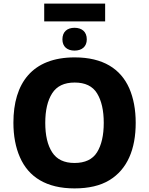

<svg xmlns="http://www.w3.org/2000/svg" viewBox="-20 -1047 836 1077"><path d="M228 -1026.9V-926.8H569.8V-1026.9ZM397.9 -891.1C356.9 -891.1 330.1 -868.7 330.1 -826.2C330.1 -785.6 356.9 -763.2 397.9 -763.2C439.5 -763.2 466.8 -785.6 466.8 -826.2C466.8 -868.7 439.5 -891.1 397.9 -891.1ZM741.2 -357.9C741.2 -432.1 729 -496.6 705.1 -551.8C656.7 -661.1 557.6 -725.1 398.9 -725.1C160.6 -725.1 55.2 -580.1 55.2 -358.9C55.2 -285.2 67.4 -220.2 91.8 -165C140.1 -54.2 240.2 9.8 397.9 9.8C477.5 9.8 542.5 -5.4 593.3 -36.1C694.3 -97.2 741.2 -210 741.2 -357.9ZM233.9 -357.9C233.9 -427.7 246.6 -482.9 272.5 -523.4C298.3 -564 340.3 -584 398.9 -584C457.5 -584 499.5 -564 524.4 -523.4C549.3 -482.9 562 -427.7 562 -357.9C562 -288.1 549.3 -232.9 524.4 -192.9C499.5 -152.8 457 -132.8 397.9 -132.8C339.8 -132.8 298.3 -152.8 272.5 -192.9C246.6 -232.9 233.9 -288.1 233.9 -357.9Z"/></svg>

Font: Noto Reveo Sans
Style: Regular
Weight: 800
Designer: Monotype Design Team
Foundry: Monotype Imaging Inc.
Version: Version 2.007